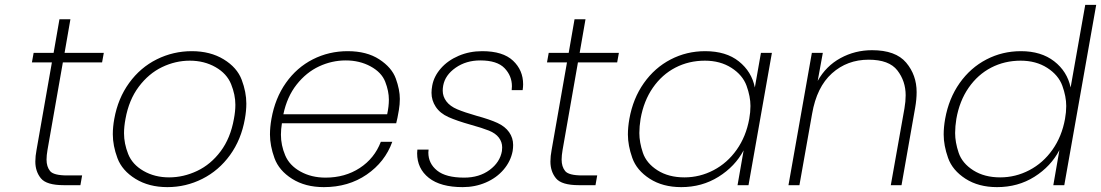

<svg xmlns="http://www.w3.org/2000/svg" viewBox="-20 -760 4519 788"><path d="M238 -504 175 -145Q171 -122 171 -105Q171 -76 185.5 -58Q200 -40 256 -40H317L310 0H242Q171 0 148 -28Q125 -56 125 -97Q125 -119 130 -145L193 -504H111L118 -543H200L224 -681H269L245 -543H406L399 -504Z M667 8Q591 8 536 -26Q481 -60 462 -111Q443 -162 443 -209Q443 -239 449 -272Q464 -356 510 -419.5Q556 -483 623.5 -516.5Q691 -550 767 -550Q843 -550 898 -516.5Q953 -483 972 -432.5Q991 -382 991 -335Q991 -305 985 -272Q970 -187 924 -123.5Q878 -60 810.5 -26Q743 8 667 8ZM674 -32Q733 -32 789 -58.5Q845 -85 885.5 -139Q926 -193 940 -272Q946 -303 946 -330Q946 -371 928.5 -414.5Q911 -458 864.5 -484.5Q818 -511 759 -511Q700 -511 645 -484.5Q590 -458 549.5 -404Q509 -350 495 -272Q489 -240 489 -213Q489 -171 506 -128Q523 -85 569 -58.5Q615 -32 674 -32Z M1617 -308Q1611 -272 1606 -254H1137Q1133 -229 1133 -207Q1133 -164 1150.5 -122.5Q1168 -81 1213 -56Q1258 -31 1316 -31Q1396 -31 1456.5 -70.5Q1517 -110 1543 -178H1590Q1560 -95 1485 -43.5Q1410 8 1309 8Q1233 8 1179 -26Q1125 -60 1106.5 -111Q1088 -162 1088 -208Q1088 -238 1094 -272Q1109 -357 1153.5 -420Q1198 -483 1264 -516.5Q1330 -550 1407 -550Q1485 -550 1536.5 -516.5Q1588 -483 1604.5 -437.5Q1621 -392 1621 -354Q1621 -332 1617 -308ZM1569 -291Q1576 -323 1576 -351Q1576 -386 1561 -424.5Q1546 -463 1501 -487.5Q1456 -512 1399 -512Q1342 -512 1289.5 -487.5Q1237 -463 1197.5 -413Q1158 -363 1143 -291Z M1879 8Q1788 8 1740 -30Q1692 -68 1692 -131Q1692 -138 1693 -146H1739Q1738 -140 1738 -134Q1738 -89 1774 -60Q1810 -31 1885 -31Q1947 -31 1989.5 -62.5Q2032 -94 2040 -140Q2041 -148 2041 -155Q2041 -177 2027.5 -195Q2014 -213 1986.5 -224Q1959 -235 1912 -248Q1855 -264 1820.5 -279.5Q1786 -295 1768.5 -321.5Q1751 -348 1751 -379Q1751 -393 1754 -409Q1761 -447 1789.5 -479.5Q1818 -512 1862.5 -531Q1907 -550 1959 -550Q2044 -550 2085.5 -511Q2127 -472 2127 -414Q2127 -403 2125 -390H2080Q2081 -398 2081 -406Q2081 -449 2050.5 -480.5Q2020 -512 1951 -512Q1893 -512 1850 -482Q1807 -452 1799 -409Q1797 -398 1797 -388Q1797 -364 1812 -344Q1827 -324 1856.5 -311.5Q1886 -299 1935 -285Q1990 -270 2021.5 -255.5Q2053 -241 2069.5 -217.5Q2086 -194 2086 -165Q2086 -153 2084 -140Q2076 -98 2047 -64Q2018 -30 1974 -11Q1930 8 1879 8Z M2352 -504 2289 -145Q2285 -122 2285 -105Q2285 -76 2299.5 -58Q2314 -40 2370 -40H2431L2424 0H2356Q2285 0 2262 -28Q2239 -56 2239 -97Q2239 -119 2244 -145L2307 -504H2225L2232 -543H2314L2338 -681H2383L2359 -543H2520L2513 -504Z M2563 -272Q2578 -356 2622.5 -419Q2667 -482 2732.5 -516Q2798 -550 2874 -550Q2960 -550 3012.5 -508Q3065 -466 3078 -401L3103 -543H3148L3052 0H3007L3032 -143Q2997 -77 2929 -34.5Q2861 8 2776 8Q2700 8 2646.5 -26.5Q2593 -61 2575 -112Q2557 -163 2557 -208Q2557 -238 2563 -272ZM3055 -272Q3060 -300 3060 -325Q3060 -364 3044 -408Q3028 -452 2982 -481.5Q2936 -511 2873 -511Q2807 -511 2752 -482.5Q2697 -454 2659.5 -400Q2622 -346 2609 -272Q2604 -241 2604 -214Q2604 -176 2618.5 -133Q2633 -90 2678.5 -61Q2724 -32 2789 -32Q2852 -32 2908.5 -61.5Q2965 -91 3003.5 -145.5Q3042 -200 3055 -272Z M3559 -554Q3656 -554 3699 -503Q3742 -452 3742 -382Q3742 -352 3736 -318L3680 0H3636L3692 -315Q3697 -344 3697 -369Q3697 -427 3663 -471Q3629 -515 3545 -515Q3457 -515 3394.5 -459Q3332 -403 3313 -293L3261 0H3216L3312 -543H3357L3336 -428Q3370 -489 3429.5 -521.5Q3489 -554 3559 -554Z M3859 -272Q3874 -356 3918.5 -419Q3963 -482 4028.5 -516Q4094 -550 4170 -550Q4253 -550 4306.5 -508.5Q4360 -467 4374 -401L4434 -740H4479L4348 0H4303L4328 -144Q4293 -77 4225.5 -34.5Q4158 8 4072 8Q3996 8 3942.5 -26.5Q3889 -61 3871 -112Q3853 -163 3853 -208Q3853 -238 3859 -272ZM4351 -272Q4356 -300 4356 -325Q4356 -364 4340 -408Q4324 -452 4278 -481.5Q4232 -511 4169 -511Q4103 -511 4048 -482.5Q3993 -454 3955.5 -400Q3918 -346 3905 -272Q3900 -241 3900 -214Q3900 -176 3914.5 -133Q3929 -90 3974.5 -61Q4020 -32 4085 -32Q4148 -32 4204.5 -61.5Q4261 -91 4299.5 -145.5Q4338 -200 4351 -272Z"/></svg>

Font: Fz Poppins ExtLt
Style: Italic
Weight: 200
Italic angle: -10°
Designer: Ninad Kale (Devanagari), Jonny Pinhorn (Latin)
Foundry: Indian Type Foundry
Version: Vit hóa bi Vntype.Com & FontZin.Com